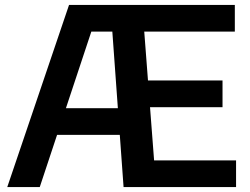

<svg xmlns="http://www.w3.org/2000/svg" viewBox="-20 -760 1015 780"><path d="M9.5 0 260.5 -740H491L490.5 -631.5H351L141.5 0ZM167.5 -212 197 -320.5H502.5V-212ZM482 0 428.5 -740H934V-631.5H566L606 -108.5H939V0ZM525.5 -324.5V-433H884V-324.5Z"/></svg>

Font: Encode Sans SC SemiBold
Style: Regular
Weight: 600
Version: Version 3.002